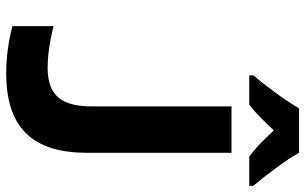

<svg xmlns="http://www.w3.org/2000/svg" viewBox="-202 -769 981 617"><g transform="rotate(90 288.5 -460.5)"><path d="M222 -784V-771H316C341 -789 367 -816 399 -850C430 -817 456 -790 484 -771H577V-784C540 -829 496 -886 471 -931H328C306 -891 254 -821 222 -784ZM216 10C396 10 471 -81 471 -249V-714H322V-267C322 -168 288 -123 196 -123C167 -123 120 -128 64 -142V-10C115 4 170 10 216 10Z"/></g></svg>

Font: Noto Sans Mono SemiCondensed ExtraBold
Style: Regular
Weight: 800
Width: 4
Designer: Monotype Design Team
Foundry: Monotype Imaging Inc.
Version: Version 2.014